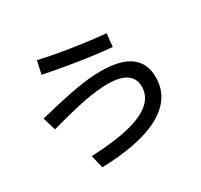

<svg xmlns="http://www.w3.org/2000/svg" viewBox="-170 -1005 1339 1280"><g transform="rotate(-30 500.0 -365.5)"><path d="M249 -47Q423 -54 539 -82Q655 -110 712.5 -160Q770 -210 770 -281Q770 -346 722 -378.5Q674 -411 576 -411Q539 -411 494.5 -406Q450 -401 395.5 -390.5Q341 -380 274.5 -363.5Q208 -347 126 -324L96 -424Q188 -447 259.5 -463Q331 -479 388.5 -489Q446 -499 492.5 -503.5Q539 -508 581 -508Q732 -508 807 -453.5Q882 -399 882 -289Q882 -183 812.5 -108.5Q743 -34 607 6.5Q471 47 273 53ZM734 -607Q665 -613 579.5 -624.5Q494 -636 404 -651.5Q314 -667 230 -684L252 -784Q325 -767 410.5 -752Q496 -737 582.5 -725.5Q669 -714 744 -707Z"/></g></svg>

Font: M PLUS 2 Thin Medium
Style: Regular
Weight: 500
Version: Version 1.001